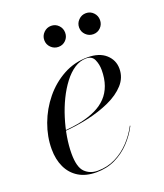

<svg xmlns="http://www.w3.org/2000/svg" viewBox="-125 -736 706 829"><g transform="rotate(-20 228.0 -321.0)"><path d="M175.5 10Q127.5 10 94.5 -10.2Q61.5 -30.5 44.5 -66.5Q27.5 -102.5 27.5 -150Q27.5 -207.5 48.5 -264.2Q69.5 -321 107.5 -367.5Q145.5 -414 196.8 -442Q248 -470 308 -470Q362 -470 391.8 -443.2Q421.5 -416.5 421.5 -377Q421.5 -336 393.5 -305Q365.5 -274 318.8 -252.8Q272 -231.5 215.8 -219.2Q159.5 -207 102.5 -203V-206Q148 -209 186.2 -217.2Q224.5 -225.5 254.2 -239.8Q284 -254 304.8 -275.8Q325.5 -297.5 336.5 -328Q347.5 -358.5 347.5 -398Q347.5 -423.5 337.8 -445.5Q328 -467.5 301 -467.5Q272.5 -467.5 246.8 -450.5Q221 -433.5 198.8 -404.2Q176.5 -375 158.5 -338Q140.5 -301 127.8 -260Q115 -219 108.2 -178.5Q101.5 -138 101.5 -102.5Q101.5 -40 124.8 -17.2Q148 5.5 183 5.5Q227.5 5.5 264.5 -12.8Q301.5 -31 330.8 -61.8Q360 -92.5 379.5 -130L381.5 -129Q362 -91 332.2 -59.5Q302.5 -28 263.2 -9Q224 10 175.5 10ZM367 -555Q347 -555 332.8 -569Q318.5 -583 318.5 -603Q318.5 -623 332.8 -637.2Q347 -651.5 367 -651.5Q387 -651.5 400.8 -637.2Q414.5 -623 414.5 -603Q414.5 -583 400.8 -569Q387 -555 367 -555ZM207 -555Q187 -555 172.8 -569Q158.5 -583 158.5 -603Q158.5 -623 172.8 -637.2Q187 -651.5 207 -651.5Q227 -651.5 240.8 -637.2Q254.5 -623 254.5 -603Q254.5 -583 240.8 -569Q227 -555 207 -555Z"/></g></svg>

Font: Bodoni Moda 72pt
Style: Italic
Weight: 400
Italic angle: -13°
Designer: Owen Earl
Foundry: indestructible type
Version: Version 2.005